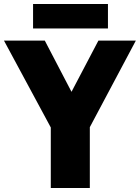

<svg xmlns="http://www.w3.org/2000/svg" viewBox="-56 -944 702 964"><path d="M199 0V-304L-36 -740H169L303 -483L438 -740H626L395 -305.5V0ZM110 -801V-924H486V-801Z"/></svg>

Font: Encode Sans Cnd Black
Style: Regular
Weight: 900
Width: 3
Designer: Multiple Designers
Foundry: Impallari Type
Version: Version 3.002; ttfautohint (v1.8.3) -l 8 -r 50 -G 200 -x 14 